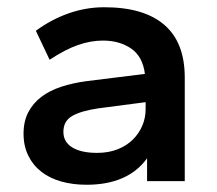

<svg xmlns="http://www.w3.org/2000/svg" viewBox="-20 -500 600 530"><path d="M219 10Q181 10 149 1Q117 -8 94 -26Q71 -44 58 -70.5Q45 -97 45 -131Q45 -165 58 -190Q71 -215 94 -232.5Q117 -250 149 -260.5Q181 -271 219 -276L380 -296Q374 -344 342 -366Q310 -388 264 -388Q230 -388 194.5 -375.5Q159 -363 117 -335L79 -415Q121 -446 169 -463Q217 -480 268 -480Q377 -480 433.5 -431.5Q490 -383 490 -286V0H386V-63Q333 10 219 10ZM248 -78Q280 -78 305 -88Q330 -98 347 -115Q364 -132 373 -153.5Q382 -175 382 -199V-218L252 -201Q204 -194 179.5 -180Q155 -166 155 -136Q155 -108 179.5 -93Q204 -78 248 -78Z"/></svg>

Font: Gantari SemiBold
Style: Regular
Weight: 600
Designer: Anugrah Pasau
Foundry: Lafontype
Version: Version 1.000; ttfautohint (v1.8.4)